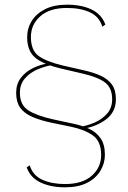

<svg xmlns="http://www.w3.org/2000/svg" viewBox="-20 -690 548 820"><path d="M327 -139 320 -148Q353 -153 385 -167Q417 -181 438 -205.5Q459 -230 459 -266Q459 -314 429.5 -337Q400 -360 336 -375L246 -396Q164 -415 130 -444Q96 -473 96 -531Q96 -569 115.5 -600.5Q135 -632 173 -651Q211 -670 266 -670Q328 -670 371 -649.5Q414 -629 430 -585L417 -576Q404 -619 364 -637.5Q324 -656 266 -656Q192 -656 152 -620.5Q112 -585 112 -532Q112 -475 145 -451Q178 -427 249 -410L337 -390Q378 -381 409 -367Q440 -353 457.5 -329.5Q475 -306 475 -266Q475 -211 431.5 -179Q388 -147 327 -139ZM258 110Q197 110 153.5 89.5Q110 69 94 25L107 16Q120 59 160.5 77.5Q201 96 258 96Q332 96 372 60.5Q412 25 412 -28Q412 -87 376 -112Q340 -137 282 -149L204 -165Q151 -176 116.5 -191.5Q82 -207 65.5 -231Q49 -255 49 -294Q49 -331 69 -357.5Q89 -384 122.5 -400Q156 -416 196 -421L203 -412Q171 -407 139 -393Q107 -379 86 -354.5Q65 -330 65 -294Q65 -242 100.5 -219Q136 -196 208 -180L287 -163Q328 -155 359.5 -140.5Q391 -126 409.5 -99.5Q428 -73 428 -29Q428 8 408.5 40Q389 72 351.5 91Q314 110 258 110Z"/></svg>

Font: Kantumruy Pro Thin
Style: Regular
Weight: 250
Version: Version 1.002